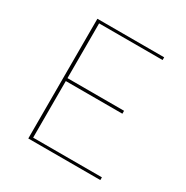

<svg xmlns="http://www.w3.org/2000/svg" viewBox="-153 -786 885 914"><g transform="rotate(30 289.5 -329.0)"><path d="M520 -15V0H124V-658H491V-643H142V-342H453V-326H142V-15Z"/></g></svg>

Font: Ysabeau Infant Thin
Style: Regular
Weight: 200
Designer: Christian Thalmann (Catharsis Fonts)
Version: Version 0.003